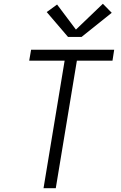

<svg xmlns="http://www.w3.org/2000/svg" viewBox="-20 -999 640 1019"><path d="M211 0 323 -677H135L145 -735H586L577 -677H388L276 0ZM341 -803 228 -935 283 -975 383 -842 526 -979 573 -931 413 -803Z"/></svg>

Font: Iosevka SS04 Light Extended
Style: Italic
Weight: 300
Width: 7
Italic angle: -9°
Monospace: yes
Designer: Belleve Invis
Foundry: Belleve Invis
Version: Version 19.0.0; ttfautohint (v1.8.4)